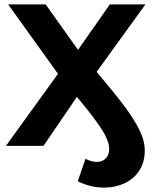

<svg xmlns="http://www.w3.org/2000/svg" viewBox="-20 -664 701 874"><path d="M420 -337Q500 -242 543.5 -184.5Q587 -127 613 -75.5Q639 -24 639 21Q639 74 614.5 112Q590 150 547.5 170Q505 190 454 190Q391 190 334 161L369 59Q398 73 421 73Q446 73 461.5 57Q477 41 477 14Q477 -24 439 -81.5Q401 -139 330 -223L178 0H7L244 -328L17 -644H188L335 -437L480 -644H642Z"/></svg>

Font: Montserrat Ace
Style: Bold
Weight: 700
Designer: Julieta Ulanovsky
Foundry: Julieta Ulanovsky
Version: Version 1